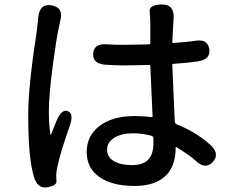

<svg xmlns="http://www.w3.org/2000/svg" viewBox="-20 -792 1040 857"><path d="M191 44Q148 52 131 -4Q106 -89 106 -275Q106 -408 142 -637Q146 -666 149 -695L151 -717Q158 -778 211 -768Q265 -758 249 -699Q247 -690 241 -661Q231 -616 216 -502Q198 -367 198 -294Q198 -236 205 -192Q206 -187 208 -192L232 -252Q255 -307 283 -296Q311 -285 291 -229Q250 -114 236 -47Q231 -24 231 -12.5Q231 -1 232 17Q234 36 191 44ZM581 38Q480 38 423.5 -2Q367 -42 367 -113.5Q367 -185 423 -229Q482 -274 580 -274Q622 -274 656 -269Q661 -268 661 -273L651 -497Q651 -502 646 -502L597 -501Q567 -500 537 -500Q498 -500 452 -503Q392 -507 396 -554Q400 -600 460 -594Q481 -592 538 -592Q568 -592 598 -593L646 -594Q651 -594 651 -599V-683Q651 -712 648 -740Q645 -771 702 -772Q758 -773 755 -712L749 -605Q749 -600 754 -600Q835 -607 846 -609Q906 -621 914 -574Q922 -527 863 -518Q826 -512 754 -507Q749 -507 749 -502L760 -252Q760 -240 771 -236Q856 -202 918 -146Q963 -106 930 -69Q896 -33 853 -75Q827 -99 768 -135Q764 -138 764 -133Q764 -56 725 -13Q678 38 581 38ZM644 -82Q665 -106 665 -156V-173Q665 -183 656 -186Q618 -197 572 -197Q522 -197 490 -177Q458 -157 458 -124Q458 -91 488 -73Q518 -55 569.5 -55Q621 -55 644 -82Z"/></svg>

Font: Resource Han Rounded KR Medium
Style: Regular
Weight: 500
Designer: Cyano Hao (round all glyphs); Ryoko NISHIZUKA 西塚涼子 (kana, bopomofo & ideographs); Paul D. Hunt (Latin, Greek & Cyrillic)
Foundry: Cyano Hao
Version: 0.990